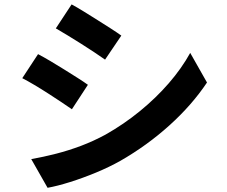

<svg xmlns="http://www.w3.org/2000/svg" viewBox="-20 -812 1040 881"><path d="M308.6 -791.8Q333.3 -778.5 364.2 -759.4Q395.2 -740.2 427.5 -719.9Q459.7 -699.6 488.6 -681.1Q517.4 -662.6 536.7 -648.7L462.1 -538.4Q441.6 -553 412.9 -572Q384.1 -591 352.9 -610.8Q321.6 -630.7 291.1 -649.2Q260.7 -667.7 236.2 -681.8ZM123.4 -81.9Q179.7 -91.9 237.5 -106.7Q295.2 -121.5 352.5 -143.1Q409.7 -164.8 463.8 -194.1Q548.7 -242.1 622.1 -302.2Q695.6 -362.2 754.5 -430.1Q813.4 -498 852.8 -569.3L929.8 -433.4Q860.2 -329.4 757.7 -237Q655.3 -144.5 532 -73.8Q481.2 -45.3 420.5 -20.1Q359.8 5 301.2 23.4Q242.7 41.8 198.3 49.7ZM154.6 -563.6Q179.8 -550.4 211.4 -531.7Q242.9 -512.9 274.9 -493Q306.9 -473.1 335.5 -454.9Q364.1 -436.8 383.3 -422.9L309.9 -310.6Q288.5 -325.7 260 -344.5Q231.6 -363.3 200.2 -383.6Q168.8 -403.9 138.2 -422Q107.7 -440.2 82.2 -453.3Z"/></svg>

Font: Noto Sans TC Thin
Style: Regular
Weight: 100
Designer: Ryoko NISHIZUKA 西塚涼子 (kana, bopomofo & ideographs); Paul D. Hunt (Latin, Greek & Cyrillic); Sandoll Communications 산돌커뮤니
Foundry: Adobe
Version: Version 2.004-H2;hotconv 1.0.118;makeotfexe 2.5.65603